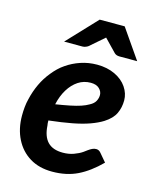

<svg xmlns="http://www.w3.org/2000/svg" viewBox="-111 -800 714 883"><g transform="rotate(15 246.0 -358.0)"><path d="M222 8Q160 8 115.5 -19Q71 -46 46.5 -94.5Q22 -143 22 -206Q22 -226 24 -246.5Q26 -267 31 -286Q40 -325 56.5 -360Q73 -395 97 -424Q109 -439 122.5 -452Q136 -465 151 -475Q181 -496 218 -508.5Q255 -521 296 -521Q344 -521 381 -503.5Q418 -486 438 -456.5Q458 -427 458 -394Q458 -360 444.5 -331.5Q431 -303 395 -280Q371 -265 336.5 -252.5Q302 -240 254.5 -231Q207 -222 145 -215Q145 -209 145.5 -201.5Q146 -194 147 -191Q150 -140 174.5 -114.5Q199 -89 247 -89Q275 -89 298.5 -97.5Q322 -106 338 -117Q346 -123 355 -129.5Q364 -136 373 -140.5Q382 -145 392 -145Q405 -145 414 -134L447 -95Q395 -43 342.5 -17.5Q290 8 222 8ZM156 -295Q194 -301 223.5 -307Q253 -313 274 -320Q295 -327 310 -336Q329 -346 336.5 -360Q344 -374 344 -389Q344 -406 330 -419.5Q316 -433 289 -433Q256 -433 229.5 -415.5Q203 -398 184 -367Q165 -336 156 -295ZM121 -584 253 -724H372L469 -584H385Q369 -584 360 -593L303 -652L235 -593Q231 -590 223.5 -587Q216 -584 208 -584Z"/></g></svg>

Font: Aleo
Style: Bold Italic
Weight: 700
Italic angle: -7°
Version: Version 2.001;gftools[0.9.29]